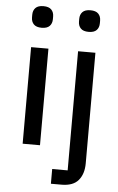

<svg xmlns="http://www.w3.org/2000/svg" viewBox="-62 -784 632 1026"><g transform="rotate(5 254.5 -271.0)"><path d="M129 -626Q100 -626 86.5 -640Q73 -654 73 -677V-691Q73 -714 86.5 -728Q100 -742 129 -742Q158 -742 171.5 -728Q185 -714 185 -691V-677Q185 -654 171.5 -640Q158 -626 129 -626ZM82 -518H175V0H82ZM334 -518H427V75Q427 132 398.5 166Q370 200 308 200H251V121H334ZM381 -626Q352 -626 338.5 -640Q325 -654 325 -677V-691Q325 -714 338.5 -728Q352 -742 381 -742Q410 -742 423.5 -728Q437 -714 437 -691V-677Q437 -654 423.5 -640Q410 -626 381 -626Z"/></g></svg>

Font: IBM Plex Sans Devanagari Text
Style: Regular
Weight: 450
Designer: Mike Abbink, Paul van der Laan, Pieter van Rosmalen, Erin McLaughlin
Foundry: Bold Monday
Version: Version 1.1